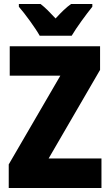

<svg xmlns="http://www.w3.org/2000/svg" viewBox="-20 -947 553 967"><path d="M180 -767H341C365 -808 415 -876 445 -913V-927H338C314 -910 289 -886 260 -854C231 -885 208 -909 184 -927H75V-913C105 -879 159 -805 180 -767ZM491 0V-149H225L484 -595V-714H29V-566H284L24 -119V0Z"/></svg>

Font: Noto Sans Condensed Black
Style: Regular
Weight: 900
Width: 3
Designer: Monotype Design Team
Foundry: Monotype Imaging Inc.
Version: Version 2.013